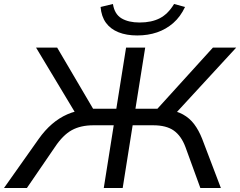

<svg xmlns="http://www.w3.org/2000/svg" viewBox="-45 -944 1206 964"><path d="M-25 0 149 -246Q180 -290 216 -321Q252 -352 293 -370Q334 -388 382 -393L341 -364L136 -705H242L433 -380L414 -398H539L588 -705H684L635 -398H764L729 -380L1024 -705H1141L827 -364L794 -393Q840 -388 873.5 -369.5Q907 -351 930 -320.5Q953 -290 970 -247L1064 0H961L886 -206Q865 -262 827.5 -288.5Q790 -315 724 -315H621L571 0H476L526 -315H424Q360 -315 315.5 -290.5Q271 -266 231 -206L90 0ZM644 -766Q590 -766 550 -782Q510 -798 487 -829.5Q464 -861 460 -909L522 -924Q530 -873 565 -852Q600 -831 656 -831Q716 -831 757.5 -852.5Q799 -874 829 -924L884 -909Q861 -860 825 -828.5Q789 -797 743.5 -781.5Q698 -766 644 -766Z"/></svg>

Font: Nunito Sans 7pt SemiExpanded
Style: Italic
Weight: 400
Width: 6
Italic angle: -9°
Designer: Vernon Adams
Foundry: Vernon Adams
Version: Version 3.101;gftools[0.9.27]